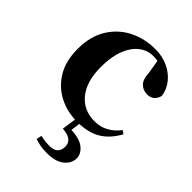

<svg xmlns="http://www.w3.org/2000/svg" viewBox="-230 -669 1032 1032"><g transform="rotate(45 286.0 -153.0)"><path d="M311 17Q236 17 173.5 -15.5Q111 -48 74 -110Q37 -172 37 -262Q37 -358 78 -424Q119 -490 186 -523.5Q253 -557 334 -557Q387 -557 430.5 -537Q474 -517 502 -482Q530 -447 536 -403Q522 -353 474 -353Q444 -353 422.5 -373Q401 -393 399 -443L383 -538L455 -493Q427 -509 403 -516Q379 -523 352 -523Q307 -523 271 -494.5Q235 -466 214.5 -412Q194 -358 194 -282Q194 -172 243.5 -111.5Q293 -51 376 -51Q420 -51 455.5 -70.5Q491 -90 517 -125L536 -112Q500 -46 447 -14.5Q394 17 311 17ZM284 97 299 -4H331L320 82L303 69Q381 69 415.5 95.5Q450 122 450 158Q450 195 416 223Q382 251 318 251Q285 251 262.5 246.5Q240 242 224 236L230 206Q248 210 266 212Q284 214 299 214Q331 214 346.5 199Q362 184 362 156Q362 130 343.5 115Q325 100 284 97Z"/></g></svg>

Font: Noto Serif TC ExtraBold
Style: Regular
Weight: 800
Designer: Ryoko NISHIZUKA 西塚涼子 (kana & ideographs); Frank Grießhammer (Latin, Greek & Cyrillic); Wenlong ZHANG 张文龙 (bopomofo); San
Foundry: Adobe
Version: Version 2.002-H1;hotconv 1.1.0;makeotfexe 2.6.0